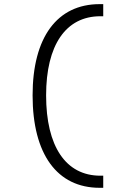

<svg xmlns="http://www.w3.org/2000/svg" viewBox="-20 -811 626 929"><path d="M462.4 97.7H479.5V39.1H465.8C297.9 39.1 203.1 -103 203.1 -349.6C203.1 -592.3 297.9 -732.4 465.8 -732.4H479.5V-791H462.4C256.3 -791 137.7 -630.4 137.7 -349.6C137.7 -64.9 256.3 97.7 462.4 97.7Z"/></svg>

Font: Cascadia Code PL Light
Style: Regular
Weight: 300
Monospace: yes
Designer: Aaron Bell
Foundry: Saja Typeworks
Version: Version 2404.023